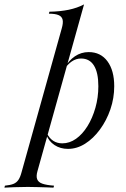

<svg xmlns="http://www.w3.org/2000/svg" viewBox="-111 -661 570 867"><path d="M-91.1 186.3 -88.7 177.4Q-64.5 175 -50.4 169.4Q-36.3 163.7 -27.8 151.2Q-19.4 138.7 -13.7 116.9L167.7 -532.3Q175 -557.3 171.8 -571.8Q168.5 -586.3 153.6 -592.7Q138.7 -599.2 109.7 -599.2L112.1 -608.1Q160.5 -608.9 199.2 -616.9Q237.9 -625 268.5 -641.1L58.1 112.1Q51.6 134.7 56.9 148.4Q62.1 162.1 80.6 168.5Q99.2 175 133.1 177.4L130.6 186.3Q119.4 185.5 100.4 185.1Q81.5 184.7 59.3 183.9Q37.1 183.1 14.5 183.1Q-17.7 183.1 -46.8 184.3Q-75.8 185.5 -91.1 186.3ZM196 11.3Q161.3 11.3 135.1 -6Q108.9 -23.4 98.4 -52.4L100.8 -59.7Q111.3 -37.1 129 -25.4Q146.8 -13.7 170.2 -13.7Q203.2 -13.7 232.3 -34.3Q261.3 -54.8 283.9 -91.1Q306.5 -127.4 319.8 -174.2Q333.1 -221 333.1 -271.8Q333.1 -333.1 313.3 -364.9Q293.5 -396.8 254.8 -396.8Q232.3 -396.8 212.5 -383.1Q192.7 -369.4 178.2 -345.2V-351.6Q199.2 -387.9 227.4 -406.9Q255.6 -425.8 289.5 -425.8Q343.5 -425.8 374.2 -384.3Q404.8 -342.7 404.8 -271.8Q404.8 -217.7 387.5 -167.3Q370.2 -116.9 340.3 -76.2Q310.5 -35.5 273.4 -12.1Q236.3 11.3 196 11.3Z"/></svg>

Font: Playfair 144pt Light
Style: Italic
Weight: 300
Italic angle: -15.6°
Designer: Claus Eggers Sørensen
Foundry: Claus Eggers Sørensen
Version: Version 2.001;gftools[0.9.30]